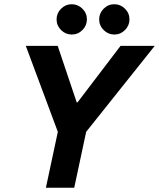

<svg xmlns="http://www.w3.org/2000/svg" viewBox="-20 -884 748 904"><path d="M196.1 0 252.3 -263.3 101.5 -668H251.7L341.1 -402.1H345.1L547.5 -668H708.5L385.7 -263.3L329.5 0ZM518.4 -721.4Q489.3 -721.4 468.1 -742.4Q446.9 -763.4 446.9 -792.6Q446.9 -821.7 467.9 -842.9Q488.9 -864.1 518.1 -864.1Q547.2 -864.1 568.4 -843.1Q589.6 -822 589.6 -792.9Q589.6 -763.8 568.6 -742.6Q547.5 -721.4 518.4 -721.4ZM318 -721.4Q288.9 -721.4 267.6 -742.4Q246.4 -763.4 246.4 -792.6Q246.4 -821.7 267.5 -842.9Q288.5 -864.1 317.6 -864.1Q346.7 -864.1 368 -843.1Q389.2 -822 389.2 -792.9Q389.2 -763.8 368.1 -742.6Q347.1 -721.4 318 -721.4Z"/></svg>

Font: Atkinson Hyperlegible Mono ExtraLight
Style: Italic
Weight: 200
Italic angle: -12°
Monospace: yes
Designer: Elliott Scott, Megan Eiswerth, Linus Boman, Theodore Petrosky, Letters from Sweden
Foundry: Applied Design Works, Letters from Sweden
Version: Version 2.001